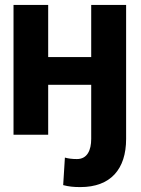

<svg xmlns="http://www.w3.org/2000/svg" viewBox="-20 -548 572 781"><path d="M35 0H176V-203H351V17C351 63 335 99 293 99C274 99 258 97 244 93L237 205C260 211 279 213 307 213C430 213 493 140 493 17V-528H351V-316H176V-528H35Z"/></svg>

Font: Asimov Pro
Style: Bd
Weight: 700
Designer: Google
Version: Version 2.000980; 2014